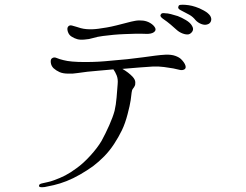

<svg xmlns="http://www.w3.org/2000/svg" viewBox="-20 -764 1040 811"><path d="M856 -661Q867 -664 871 -674.5Q875 -685 868 -697Q860 -709 841 -719.5Q822 -730 806 -735Q791 -740 777 -742Q763 -744 752 -744Q747 -744 742 -743.5Q737 -743 735 -740Q728 -728 743 -721Q765 -710 780 -701.5Q795 -693 806 -679Q816 -668 830.5 -662.5Q845 -657 856 -661ZM777 -619Q787 -622 793 -632Q799 -642 791 -655Q784 -668 765.5 -679Q747 -690 731 -696Q715 -701 701.5 -704.5Q688 -708 677 -708Q673 -709 667.5 -708.5Q662 -708 660 -704Q656 -699 659 -694Q662 -689 668 -685Q687 -672 701 -660Q715 -648 726 -638Q737 -628 751.5 -622.5Q766 -617 777 -619ZM745 -514Q737 -522 720.5 -528Q704 -534 679 -533Q659 -532 636 -529Q613 -526 584 -522Q555 -518 518 -514Q481 -510 452 -508Q423 -505 397 -503.5Q371 -502 338 -502Q277 -502 248 -510Q231 -514 219.5 -519Q208 -524 200 -518Q193 -514 194.5 -500Q196 -486 206 -476Q217 -466 231.5 -459.5Q246 -453 269 -453Q286 -452 308 -455.5Q330 -459 349 -461Q367 -463 397.5 -465.5Q428 -468 459 -471Q467 -460 473 -445Q479 -430 477 -409Q475 -383 472.5 -352.5Q470 -322 464 -296Q457 -270 441.5 -235Q426 -200 409 -169Q392 -140 362 -107Q332 -74 304 -54Q277 -34 255.5 -23Q234 -12 209 -3Q193 3 180 5.5Q167 8 160 10Q143 13 145 22Q145 29 169 26Q181 24 207 18Q233 12 261 1Q289 -10 318.5 -27Q348 -44 373 -62Q398 -81 420.5 -104Q443 -127 462 -156Q481 -185 495 -214Q509 -243 519 -282Q529 -320 532 -341Q535 -362 536 -373Q537 -384 542 -390Q547 -396 549 -401Q552 -406 551.5 -417Q551 -428 540 -440Q523 -458 497 -473Q531 -476 569 -479Q607 -482 626 -483Q649 -484 672.5 -481Q696 -478 712 -475Q727 -472 738.5 -469Q750 -466 759 -471Q767 -476 763 -488Q759 -500 745 -514ZM338 -597Q356 -598 373.5 -603.5Q391 -609 415 -612Q438 -615 459.5 -617Q481 -619 507 -620Q533 -621 552.5 -621.5Q572 -622 596 -621Q619 -620 630 -628Q641 -636 635 -647Q629 -658 615 -666.5Q601 -675 584 -677Q567 -679 550.5 -676Q534 -673 516 -668Q497 -663 473 -657Q449 -651 431 -648Q421 -646 395 -642.5Q369 -639 345 -641Q333 -642 321.5 -645Q310 -648 302 -651Q295 -653 284.5 -656Q274 -659 268 -652Q262 -645 266.5 -630.5Q271 -616 283 -609Q294 -602 306.5 -598.5Q319 -595 338 -597Z"/></svg>

Font: Hannari
Style: Regular
Weight: 400
Version: Version 1.12